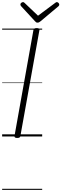

<svg xmlns="http://www.w3.org/2000/svg" viewBox="-20 -1278 575 1798"><path d="M141 14Q127 14 120.5 9.5Q114 5 116 -6L293 -996Q295 -1006 302 -1010.5Q309 -1015 324 -1015Q338 -1015 344.5 -1010.5Q351 -1006 349 -995L171 -5Q170 5 163 9.5Q156 14 141 14ZM513 -1258Q521 -1258 528 -1250.5Q535 -1243 535 -1235Q535 -1231 533.5 -1227.5Q532 -1224 528 -1220L360 -1079Q352 -1073 346 -1069.5Q340 -1066 331 -1066Q323 -1066 318 -1069.5Q313 -1073 307 -1080L176 -1222Q173 -1226 172 -1230Q171 -1234 171 -1236Q171 -1246 179.5 -1252Q188 -1258 195 -1258Q201 -1258 204.5 -1255.5Q208 -1253 212 -1249L336 -1131L493 -1248Q500 -1253 503.5 -1255.5Q507 -1258 513 -1258ZM0 490H375V500H0ZM0 -20H375V0H0ZM0 -505H375V-500H0ZM0 -1010H375V-1000H0Z"/></svg>

Font: Playwrite ZA Guides
Style: Regular
Weight: 400
Designer: Veronika Burian, José Scaglione
Foundry: TypeTogether
Version: Version 1.003